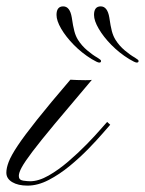

<svg xmlns="http://www.w3.org/2000/svg" viewBox="-59 -581 455 602"><path d="M27.3 1Q-2.4 1 -20.8 -10Q-39.1 -21 -39.1 -39.6Q-39.1 -54.2 -31.7 -73.5Q-24.4 -92.8 -3.7 -124Q17.1 -155.3 56.9 -205.3Q96.7 -255.4 161.6 -331.1Q166 -330.6 182.6 -330.1Q199.2 -329.6 208.5 -329.6Q216.8 -329.6 220.9 -329.8Q225.1 -330.1 229 -330.6Q157.7 -246.6 112.5 -192.4Q67.4 -138.2 43 -106Q18.6 -73.7 9.3 -56.6Q0 -39.6 0 -29.3Q0 -16.6 13.7 -14.6Q27.3 -12.7 35.6 -12.7Q62 -12.7 93.3 -30.5Q124.5 -48.3 155.5 -75Q186.5 -101.6 213.1 -128.9Q239.7 -156.2 256.8 -176Q273.9 -195.8 276.9 -198.7L286.6 -189.9Q281.2 -184.1 263.2 -163.1Q245.1 -142.1 218.3 -114.5Q191.4 -86.9 159.4 -60.5Q127.4 -34.2 93.5 -16.6Q59.6 1 27.3 1ZM369.6 -384.8Q364.3 -384.8 345.7 -396Q314.9 -415 290 -440.4Q265.1 -465.8 250.5 -491Q235.8 -516.1 235.8 -534.2Q235.8 -561 256.8 -561Q277.8 -561 283.7 -526.4Q287.6 -499 291.7 -483.4Q295.9 -467.8 303.2 -456.1Q314.9 -437.5 332 -423.1Q349.1 -408.7 363.8 -400.4Q369.6 -396 372.6 -394.3Q375.5 -392.6 375.5 -389.6Q375.5 -384.8 369.6 -384.8ZM252 -384.8Q246.6 -384.8 228 -396Q197.3 -415 172.4 -440.4Q147.5 -465.8 132.8 -491Q118.2 -516.1 118.2 -534.2Q118.2 -561 139.2 -561Q160.2 -561 166 -526.4Q169.9 -499 174.1 -483.4Q178.2 -467.8 185.5 -456.1Q197.3 -437.5 214.4 -423.1Q231.4 -408.7 246.1 -400.4Q252 -396 254.9 -394.3Q257.8 -392.6 257.8 -389.6Q257.8 -384.8 252 -384.8Z"/></svg>

Font: Pinyon Script
Style: Regular
Weight: 400
Designer: Nicole Fally, Eben Sorkin
Foundry: Sorkin Type Co.
Version: Version 1.008; ttfautohint (v1.8.4.7-5d5b)